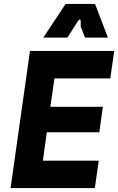

<svg xmlns="http://www.w3.org/2000/svg" viewBox="-20 -960 603 980"><path d="M34 0 133 -700H563L543 -560H258L237 -415H505L487 -285H219L199 -140H484L464 0ZM201 -768 315 -940H465L531 -768H414L392 -824V-852Q392 -859 388 -860Q384 -861 379 -854L324 -768Z"/></svg>

Font: Finlandica
Style: Bold Italic
Weight: 700
Italic angle: -8°
Designer: Niklas Ekholm, Juho Hiilivirta, Jaakko Suomalainen
Foundry: Helsinki Type Studio
Version: Version 1.064; ttfautohint (v1.8.4.7-5d5b)